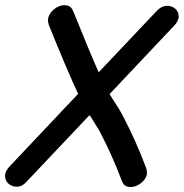

<svg xmlns="http://www.w3.org/2000/svg" viewBox="-64 -736 725 757"><path d="M43 -22 289 -282 294 -275Q319 -235 327 -222Q378 -125 416 -24Q423 -3 441.5 0.5Q460 4 479.5 -6Q499 -16 509.5 -34Q520 -52 512 -74Q474 -177 419 -282Q409 -302 383 -341L368 -365L621 -633Q641 -653 640.5 -672Q640 -691 626 -702.5Q612 -714 592 -713Q572 -712 554 -693L325 -451Q294 -520 225 -691Q217 -712 198.5 -715Q180 -718 161 -707.5Q142 -697 131.5 -679Q121 -661 128 -639Q197 -467 244 -366L-26 -80Q-45 -60 -44 -41Q-43 -22 -29 -10.5Q-15 1 5 0Q25 -1 43 -22Z"/></svg>

Font: Balsamiq Sans
Style: Italic
Weight: 400
Italic angle: -12°
Designer: Michael Angeles
Foundry: Balsamiq SRL
Version: Version 1.020; ttfautohint (v1.8.4.7-5d5b);gftools[0.9.26]